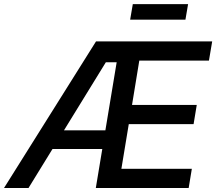

<svg xmlns="http://www.w3.org/2000/svg" viewBox="-42 -933 1073 953"><path d="M-22 0 434.6 -727.5H1011.2L995.1 -632.3H649.4L613.3 -412.1H934.6L918.9 -316.9H597.2L560.5 -95.2H910.2L894.5 0H433.6L537.1 -624H483.4L99.6 0ZM178.2 -193.4 193.4 -286.1H539.1L523.9 -193.4ZM891.6 -912.6 878.4 -835.4H604L617.2 -912.6Z"/></svg>

Font: Inter 16pt Medium
Style: Italic
Weight: 500
Italic angle: -9.3988°
Version: Version 4.001;git-66647c0bb